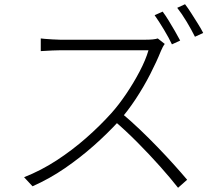

<svg xmlns="http://www.w3.org/2000/svg" viewBox="-20 -858 1040 909"><path d="M750 -803Q763 -786 778 -761.5Q793 -737 807.5 -712Q822 -687 833 -666L794 -648Q780 -678 756 -718Q732 -758 712 -786ZM856 -838Q870 -820 885.5 -795.5Q901 -771 916.5 -746.5Q932 -722 942 -702L903 -684Q886 -718 863.5 -755.5Q841 -793 819 -821ZM760 -650Q756 -645 750.5 -635Q745 -625 742 -617Q722 -567 691 -506.5Q660 -446 622 -388.5Q584 -331 544 -286Q488 -225 423.5 -168Q359 -111 287 -61.5Q215 -12 134 24L94 -19Q175 -51 248.5 -99Q322 -147 387.5 -204.5Q453 -262 507 -322Q542 -361 577.5 -413.5Q613 -466 641.5 -520.5Q670 -575 683 -620Q676 -620 644 -620Q612 -620 567 -620Q522 -620 472.5 -620Q423 -620 378 -620Q333 -620 302.5 -620Q272 -620 264 -620Q248 -620 227.5 -619Q207 -618 191 -617Q175 -616 173 -616V-676Q176 -675 192 -674Q208 -673 228 -671.5Q248 -670 264 -670Q272 -670 302 -670Q332 -670 375.5 -670Q419 -670 466 -670Q513 -670 556.5 -670Q600 -670 630.5 -670Q661 -670 669 -670Q689 -670 703.5 -671.5Q718 -673 727 -676ZM557 -321Q599 -286 642 -245Q685 -204 726.5 -161Q768 -118 803.5 -78.5Q839 -39 866 -7L823 31Q787 -15 737.5 -70.5Q688 -126 632 -182.5Q576 -239 521 -286Z"/></svg>

Font: Noto Sans SC Thin Light
Style: Regular
Weight: 300
Version: Version 2.004-H2;hotconv 1.0.118;makeotfexe 2.5.65603